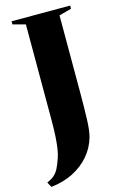

<svg xmlns="http://www.w3.org/2000/svg" viewBox="-167 -803 676 1056"><g transform="rotate(-15 171.0 -275.0)"><path d="M-27.5 165Q-2.5 154 13 141Q28.5 128 39.8 106.5Q51 85 63 49.5Q70 29.5 74.5 1Q79 -27.5 81.5 -67Q84 -106.5 84 -159V-706L12.5 -725V-743H346V-725L275.5 -706V-275Q275.5 -180.5 273.2 -115Q271 -49.5 261 -14.5Q245 41.5 207 85.8Q169 130 113.5 158Q58 186 -11.5 193.5Z"/></g></svg>

Font: Merriweather 144pt Black
Style: Regular
Weight: 900
Version: Version 2.100